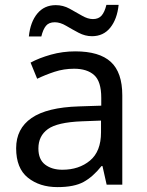

<svg xmlns="http://www.w3.org/2000/svg" viewBox="-20 -755 601 785"><path d="M288 -545Q386 -545 433 -502Q480 -459 480 -365V0H416L399 -76H395Q360 -32 321.5 -11Q283 10 215 10Q142 10 94 -28.5Q46 -67 46 -149Q46 -229 109 -272.5Q172 -316 303 -320L394 -323V-355Q394 -422 365 -448Q336 -474 283 -474Q241 -474 203 -461.5Q165 -449 132 -433L105 -499Q140 -518 188 -531.5Q236 -545 288 -545ZM314 -259Q214 -255 175.5 -227Q137 -199 137 -148Q137 -103 164.5 -82Q192 -61 235 -61Q303 -61 348 -98.5Q393 -136 393 -214V-262ZM98 -606Q104 -665 132.5 -699.5Q161 -734 208 -734Q238 -734 264.5 -719.5Q291 -705 315 -691Q339 -677 360 -677Q383 -677 395.5 -691.5Q408 -706 415 -735H465Q459 -677 431 -642Q403 -607 356 -607Q328 -607 301.5 -621Q275 -635 250.5 -649.5Q226 -664 204 -664Q180 -664 168 -649.5Q156 -635 149 -606Z"/></svg>

Font: Noto Sans Tagbanwa
Style: Regular
Weight: 400
Designer: Monotype Design Team
Foundry: Monotype Imaging Inc.
Version: Version 2.001; ttfautohint (v1.8.4.7-5d5b)